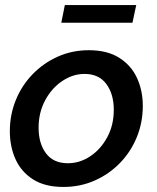

<svg xmlns="http://www.w3.org/2000/svg" viewBox="-20 -731 622 761"><path d="M231 10Q158 10 111 -20Q64 -50 41.5 -100Q19 -150 19 -211Q19 -276 42.5 -334Q66 -392 109 -436.5Q152 -481 209 -506.5Q266 -532 332 -532Q405 -532 452.5 -502Q500 -472 523 -422Q546 -372 546 -311Q546 -246 522.5 -188Q499 -130 456 -85.5Q413 -41 355.5 -15.5Q298 10 231 10ZM249 -84Q296 -84 337.5 -111.5Q379 -139 405 -187Q431 -235 431 -296Q431 -358 401.5 -398Q372 -438 315 -438Q269 -438 227 -410Q185 -382 159 -333.5Q133 -285 133 -225Q133 -162 162.5 -123Q192 -84 249 -84ZM223 -641 237 -711H520L505 -641Z"/></svg>

Font: Raleway SemiBold
Style: Italic
Weight: 600
Italic angle: -12°
Designer: Matt McInerney, Pablo Impallari, Rodrigo Fuenzalida
Foundry: Matt McInerney, Pablo Impallari, Rodrigo Fuenzalida
Version: Version 4.026